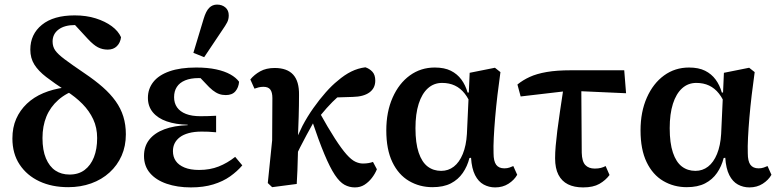

<svg xmlns="http://www.w3.org/2000/svg" viewBox="-20 -802 3386 836"><path d="M277 13Q206 13 151.5 -12.5Q97 -38 65.5 -85.5Q34 -133 34 -199Q34 -247 50.5 -284.5Q67 -322 97 -350.5Q127 -379 168.5 -396.5Q210 -414 261 -421L265 -446L322 -415Q269 -398 234 -367Q199 -336 182 -294.5Q165 -253 165 -201Q165 -148 180 -112.5Q195 -77 221 -59.5Q247 -42 283 -42Q322 -42 348.5 -62Q375 -82 389 -117.5Q403 -153 403 -201Q403 -246 386 -282.5Q369 -319 339 -349.5Q309 -380 268 -406Q216 -440 181.5 -466.5Q147 -493 129.5 -521Q112 -549 112 -586Q112 -653 162.5 -694Q213 -735 305 -735Q356 -735 397 -722Q438 -709 466.5 -688Q495 -667 507 -640Q504 -616 489 -601Q474 -586 449 -586Q426 -586 406.5 -596Q387 -606 362 -633L291 -710L364 -707L367 -683Q358 -687 342.5 -690Q327 -693 307 -693Q261 -693 235 -673.5Q209 -654 209 -621Q209 -599 220.5 -582.5Q232 -566 262 -543.5Q292 -521 348 -483Q394 -452 427.5 -422.5Q461 -393 483.5 -361.5Q506 -330 517 -294.5Q528 -259 528 -217Q528 -166 509.5 -124Q491 -82 457 -51Q423 -20 377 -3.5Q331 13 277 13Z M811 14Q752 14 705.5 -2Q659 -18 633 -48.5Q607 -79 607 -123Q607 -165 630 -194Q653 -223 695.5 -239Q738 -255 797 -257V-259Q745 -260 706 -273.5Q667 -287 645.5 -313Q624 -339 624 -376Q624 -415 647.5 -445Q671 -475 718 -491.5Q765 -508 834 -508Q884 -508 921 -500Q958 -492 983 -478Q1008 -464 1021 -446Q1019 -421 1005 -404.5Q991 -388 963 -388Q947 -388 933.5 -393Q920 -398 906 -409Q892 -420 874 -440L836 -480L909 -476L936 -451Q917 -456 894.5 -459Q872 -462 845 -462Q810 -462 786 -452Q762 -442 750 -423.5Q738 -405 738 -379Q738 -353 751 -334.5Q764 -316 789.5 -306Q815 -296 853 -296Q871 -296 886.5 -296.5Q902 -297 921 -298V-226Q901 -228 887 -228.5Q873 -229 858 -229Q826 -229 802 -222.5Q778 -216 763 -204.5Q748 -193 740.5 -178Q733 -163 733 -144Q733 -119 745.5 -101Q758 -83 783.5 -72.5Q809 -62 847 -62Q894 -62 932 -77Q970 -92 1004 -119L1035 -82Q1013 -56 982 -34Q951 -12 908.5 1Q866 14 811 14ZM822 -572 867 -721Q877 -754 891 -768Q905 -782 925 -782Q947 -782 961.5 -769.5Q976 -757 976 -735Q976 -718 969 -704.5Q962 -691 948 -671L869 -553Z M1165 13 1146 -5 1165 -191 1166 -375Q1166 -400 1157 -412Q1148 -424 1127 -424Q1116 -424 1106 -421.5Q1096 -419 1088 -416L1070 -456Q1087 -477 1113 -491.5Q1139 -506 1176 -506Q1230 -506 1256.5 -477Q1283 -448 1282 -388Q1282 -344 1280.5 -293.5Q1279 -243 1277 -196L1279 -194Q1278 -162 1277 -127.5Q1276 -93 1275 -60.5Q1274 -28 1272 -1ZM1260 -104 1233 -180H1262L1297 -254Q1318 -294 1344.5 -331.5Q1371 -369 1398.5 -400Q1426 -431 1450 -450Q1480 -476 1509.5 -490.5Q1539 -505 1571 -509Q1589 -503 1601.5 -489.5Q1614 -476 1614 -451Q1614 -418 1588.5 -399.5Q1563 -381 1516 -380L1419 -377L1510 -426Q1480 -406 1453.5 -382.5Q1427 -359 1402.5 -331.5Q1378 -304 1354 -272L1344 -267Q1329 -240 1314.5 -213.5Q1300 -187 1286.5 -160Q1273 -133 1260 -104ZM1525 14Q1501 14 1480 2.5Q1459 -9 1438 -40.5Q1417 -72 1392.5 -130.5Q1368 -189 1336 -284L1368 -318Q1409 -244 1438.5 -198.5Q1468 -153 1489 -129.5Q1510 -106 1527 -98Q1544 -90 1560 -90Q1574 -90 1585 -92Q1596 -94 1604 -97L1621 -65Q1613 -45 1599 -27Q1585 -9 1567 2.5Q1549 14 1525 14Z M1863 13Q1807 13 1761 -14Q1715 -41 1688.5 -96Q1662 -151 1662 -234Q1662 -315 1689.5 -377Q1717 -439 1764.5 -473.5Q1812 -508 1873 -508Q1915 -508 1943 -494Q1971 -480 1989 -455.5Q2007 -431 2016 -399H2047L2035 -335Q2022 -371 2003.5 -394.5Q1985 -418 1960.5 -429.5Q1936 -441 1905 -441Q1869 -441 1843 -417.5Q1817 -394 1803 -350Q1789 -306 1789 -244Q1789 -179 1803 -137.5Q1817 -96 1842 -77Q1867 -58 1901 -58Q1932 -58 1956 -76.5Q1980 -95 1995 -131.5Q2010 -168 2013 -219L2021 -393L2025 -485L2135 -507L2159 -488Q2152 -439 2146 -388Q2140 -337 2136 -290Q2132 -243 2130 -203Q2128 -163 2129 -135Q2129 -100 2140.5 -84.5Q2152 -69 2176 -69Q2189 -69 2198.5 -72.5Q2208 -76 2215 -79L2232 -41Q2219 -18 2194 -2Q2169 14 2136 14Q2109 14 2086 1.5Q2063 -11 2048.5 -39.5Q2034 -68 2031 -115L2024 -114Q2015 -78 1995 -49Q1975 -20 1943 -3.5Q1911 13 1863 13Z M2247 -382 2233 -434Q2256 -453 2286.5 -467Q2317 -481 2360.5 -488.5Q2404 -496 2466 -496H2698L2706 -396L2461 -407ZM2519 14Q2480 14 2453 0.5Q2426 -13 2411.5 -41Q2397 -69 2397 -113Q2397 -138 2399.5 -166.5Q2402 -195 2406.5 -232Q2411 -269 2418.5 -318.5Q2426 -368 2436 -435H2511L2513 -137Q2514 -99 2528.5 -83.5Q2543 -68 2570 -68Q2585 -68 2596.5 -71Q2608 -74 2617 -79L2634 -40Q2617 -17 2590 -1.5Q2563 14 2519 14Z M2970 13Q2914 13 2868 -14Q2822 -41 2795.5 -96Q2769 -151 2769 -234Q2769 -315 2796.5 -377Q2824 -439 2871.5 -473.5Q2919 -508 2980 -508Q3022 -508 3050 -494Q3078 -480 3096 -455.5Q3114 -431 3123 -399H3154L3142 -335Q3129 -371 3110.5 -394.5Q3092 -418 3067.5 -429.5Q3043 -441 3012 -441Q2976 -441 2950 -417.5Q2924 -394 2910 -350Q2896 -306 2896 -244Q2896 -179 2910 -137.5Q2924 -96 2949 -77Q2974 -58 3008 -58Q3039 -58 3063 -76.5Q3087 -95 3102 -131.5Q3117 -168 3120 -219L3128 -393L3132 -485L3242 -507L3266 -488Q3259 -439 3253 -388Q3247 -337 3243 -290Q3239 -243 3237 -203Q3235 -163 3236 -135Q3236 -100 3247.5 -84.5Q3259 -69 3283 -69Q3296 -69 3305.5 -72.5Q3315 -76 3322 -79L3339 -41Q3326 -18 3301 -2Q3276 14 3243 14Q3216 14 3193 1.5Q3170 -11 3155.5 -39.5Q3141 -68 3138 -115L3131 -114Q3122 -78 3102 -49Q3082 -20 3050 -3.5Q3018 13 2970 13Z"/></svg>

Font: Source Serif 4 SemiBold
Style: Regular
Weight: 600
Designer: Frank Grießhammer
Foundry: Adobe Systems Incorporated
Version: Version 4.004;hotconv 1.0.116;makeotfexe 2.5.65601